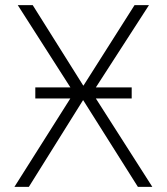

<svg xmlns="http://www.w3.org/2000/svg" viewBox="-20 -725 647 745"><path d="M36 0 270 -370 271 -358 49 -705H107L303 -393H304L502 -705H558L334 -358V-371L571 0H515L303 -336H302L92 0ZM117 -343V-386H491V-343Z"/></svg>

Font: Nunito Sans 7pt SemiCondensed ExtraLight
Style: Regular
Weight: 250
Width: 4
Designer: Vernon Adams
Foundry: Vernon Adams
Version: Version 3.101;gftools[0.9.27]